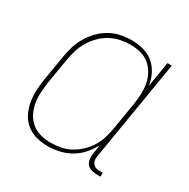

<svg xmlns="http://www.w3.org/2000/svg" viewBox="-128 -644 756 769"><g transform="rotate(30 250.0 -260.0)"><path d="M188 8Q161 8 136 1.5Q111 -5 91 -20.5Q71 -36 59 -58.5Q47 -81 42 -106.5Q37 -132 38 -159Q39 -186 43 -213L63 -333Q67 -358 74.5 -382.5Q82 -407 95.5 -430Q109 -453 128 -472.5Q147 -492 170.5 -505Q194 -518 219.5 -523Q245 -528 270 -528Q298 -528 325 -520.5Q352 -513 371.5 -496Q391 -479 403 -455Q415 -431 419 -404L438 -520H458L381 -56Q379 -47 380.5 -38Q382 -29 387.5 -22Q393 -15 401.5 -12.5Q410 -10 419 -10H433V8H416Q403 8 391 4.5Q379 1 371 -8Q363 -17 361 -30Q359 -43 361 -56L368 -100Q355 -75 336 -53.5Q317 -32 292.5 -18Q268 -4 241 2Q214 8 188 8ZM192 -10Q215 -10 238.5 -14.5Q262 -19 283.5 -31Q305 -43 323 -60.5Q341 -78 353.5 -99Q366 -120 372.5 -143Q379 -166 383 -189L403 -309Q407 -333 408 -357.5Q409 -382 405 -405Q401 -428 390 -448.5Q379 -469 361.5 -483.5Q344 -498 321 -504Q298 -510 273 -510Q250 -510 226.5 -505Q203 -500 182 -488.5Q161 -477 143 -459Q125 -441 112.5 -420Q100 -399 93 -376Q86 -353 82 -330L62 -210Q59 -186 57.5 -161.5Q56 -137 60.5 -114Q65 -91 75.5 -71Q86 -51 103.5 -36.5Q121 -22 144 -16Q167 -10 192 -10Z"/></g></svg>

Font: Iosevka Thin
Style: Italic
Weight: 100
Italic angle: -9°
Monospace: yes
Designer: Belleve Invis
Foundry: Belleve Invis
Version: Version 32.5.0; ttfautohint (v1.8.4)